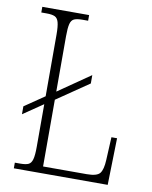

<svg xmlns="http://www.w3.org/2000/svg" viewBox="-81 -775 662 836"><g transform="rotate(10 249.5 -357.0)"><path d="M38 0V-25H62Q86 -25 98 -30.5Q110 -36 115 -54Q120 -72 120 -109V-298L32 -238V-273L120 -333V-605Q120 -642 115 -660Q110 -678 97.5 -683.5Q85 -689 62 -689H38V-714H245V-689H220Q196 -689 183.5 -683.5Q171 -678 166.5 -660Q162 -642 162 -606V-361L304 -459V-422L162 -325V-30H355Q400 -30 413 -46.5Q426 -63 428 -105L433 -207H458L453 0Z"/></g></svg>

Font: Noto Serif Sinhala Condensed ExtraLight
Style: Regular
Weight: 200
Width: 3
Designer: Jelle Bosma - Monotype Design Team
Foundry: Monotype Imaging Inc.
Version: Version 2.007; ttfautohint (v1.8.4.7-5d5b)